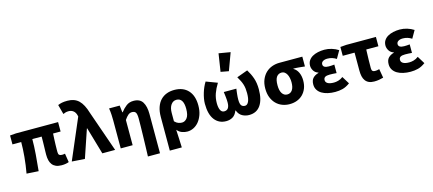

<svg xmlns="http://www.w3.org/2000/svg" viewBox="-64 -1452 5159 2288"><g transform="rotate(-15 2515.0 -308.0)"><path d="M522 12Q480 12 452 0Q424 -12 406.5 -34.5Q389 -57 381.5 -88Q374 -119 374 -158Q374 -169 374.5 -193.5Q375 -218 376 -249Q377 -280 377.5 -314.5Q378 -349 378 -380H263Q263 -291 255 -190.5Q247 -90 237 9L90 0Q108 -100 117 -198.5Q126 -297 126 -380H18V-490L92 -496H612V-380H519Q517 -347 515.5 -310.5Q514 -274 513 -242Q512 -210 512 -185.5Q512 -161 512 -152Q512 -126 523.5 -116.5Q535 -107 557 -107Q564 -107 573.5 -108Q583 -109 594 -111L611 -3Q597 3 573.5 7.5Q550 12 522 12Z M807 11 648 0 861 -498 858 -512Q849 -550 824.5 -569.5Q800 -589 768 -589Q745 -589 730 -585Q715 -581 698 -573L666 -692Q690 -702 715.5 -707.5Q741 -713 785 -713Q871 -713 923 -663Q975 -613 1007 -504L1183 0H1025L928 -334H924Z M1540 177Q1542 119 1544 54.5Q1546 -10 1547.5 -72Q1549 -134 1550 -190Q1551 -246 1551 -289Q1551 -343 1538 -363Q1525 -383 1492 -383Q1466 -383 1444.5 -365Q1423 -347 1399 -311V0H1252V-344Q1252 -373 1250 -414Q1248 -455 1241 -496H1372L1382 -410H1386Q1418 -452 1455 -480Q1492 -508 1544 -508Q1623 -508 1656 -454.5Q1689 -401 1689 -308V177Z M1810 177V-237Q1810 -307 1828 -358.5Q1846 -410 1878 -443Q1910 -476 1953 -492Q1996 -508 2047 -508Q2156 -508 2217 -442Q2278 -376 2278 -256Q2278 -192 2260.5 -142.5Q2243 -93 2214.5 -58.5Q2186 -24 2149 -6Q2112 12 2073 12Q2041 12 2008 0.5Q1975 -11 1948 -43Q1951 14 1953.5 68Q1956 122 1958 177ZM2038 -108Q2075 -108 2101.5 -142.5Q2128 -177 2128 -254Q2128 -388 2042 -388Q2000 -388 1974 -351Q1948 -314 1948 -251V-148Q1971 -124 1993.5 -116Q2016 -108 2038 -108Z M2552 12Q2462 12 2410 -55.5Q2358 -123 2358 -253Q2358 -284 2364 -317.5Q2370 -351 2380 -384.5Q2390 -418 2404 -449.5Q2418 -481 2435 -508L2573 -456Q2536 -396 2516.5 -341Q2497 -286 2497 -224Q2497 -171 2512 -139Q2527 -107 2559 -107Q2624 -107 2624 -200Q2624 -217 2623 -231.5Q2622 -246 2620.5 -261Q2619 -276 2617 -292.5Q2615 -309 2612 -331H2767Q2764 -309 2762 -292.5Q2760 -276 2758.5 -261Q2757 -246 2756 -231.5Q2755 -217 2755 -200Q2755 -147 2770 -127Q2785 -107 2815 -107Q2843 -107 2860 -142.5Q2877 -178 2877 -247Q2877 -277 2874 -303Q2871 -329 2863.5 -353.5Q2856 -378 2843.5 -403.5Q2831 -429 2813 -459L2948 -508Q2982 -454 3003 -394Q3024 -334 3024 -256Q3024 -127 2975.5 -57.5Q2927 12 2835 12Q2790 12 2751 -9Q2712 -30 2692 -82H2688Q2668 -30 2632.5 -9Q2597 12 2552 12ZM2637 -573 2671 -793 2814 -769 2735 -555Z M3335 12Q3287 12 3244 -4.5Q3201 -21 3169 -53.5Q3137 -86 3118.5 -133Q3100 -180 3100 -242Q3100 -306 3120.5 -354Q3141 -402 3174.5 -433.5Q3208 -465 3251.5 -480.5Q3295 -496 3342 -496H3625V-375Q3605 -377 3587.5 -379Q3570 -381 3553.5 -382.5Q3537 -384 3520.5 -385Q3504 -386 3485 -386V-382Q3522 -361 3542 -318.5Q3562 -276 3562 -219Q3562 -165 3545 -122.5Q3528 -80 3498 -50Q3468 -20 3426.5 -4Q3385 12 3335 12ZM3337 -107Q3377 -107 3399.5 -140Q3422 -173 3422 -234Q3422 -263 3416.5 -289Q3411 -315 3400 -334.5Q3389 -354 3373.5 -365.5Q3358 -377 3337 -377Q3297 -377 3274 -345.5Q3251 -314 3251 -242Q3251 -177 3274 -142Q3297 -107 3337 -107Z M3897 12Q3849 12 3806.5 2.5Q3764 -7 3732.5 -26Q3701 -45 3683 -74Q3665 -103 3665 -141Q3665 -192 3690.5 -219.5Q3716 -247 3761 -259V-263Q3723 -275 3704.5 -305.5Q3686 -336 3686 -366Q3686 -403 3703.5 -430Q3721 -457 3750.5 -474Q3780 -491 3818.5 -499.5Q3857 -508 3899 -508Q3944 -508 3988.5 -494.5Q4033 -481 4070 -457L4016 -363Q3966 -396 3907 -396Q3872 -396 3851 -382.5Q3830 -369 3830 -346Q3830 -302 3900 -302Q3916 -302 3934 -303Q3952 -304 3969 -306V-201Q3948 -203 3926 -204Q3904 -205 3884 -205Q3845 -205 3827 -193.5Q3809 -182 3809 -156Q3809 -130 3834.5 -115Q3860 -100 3911 -100Q3935 -100 3964.5 -108Q3994 -116 4023 -138L4080 -45Q4032 -10 3988.5 1Q3945 12 3897 12Z M4378 12Q4339 12 4312.5 0Q4286 -12 4269.5 -34.5Q4253 -57 4246 -88Q4239 -119 4239 -158V-381H4093V-490L4167 -496H4533V-381H4383Q4380 -316 4379 -256.5Q4378 -197 4378 -152Q4378 -126 4388.5 -116.5Q4399 -107 4416 -107Q4430 -107 4442.5 -108.5Q4455 -110 4472 -115L4491 -5Q4467 2 4438.5 7Q4410 12 4378 12Z M4827 12Q4779 12 4736.5 2.5Q4694 -7 4662.5 -26Q4631 -45 4613 -74Q4595 -103 4595 -141Q4595 -192 4620.5 -219.5Q4646 -247 4691 -259V-263Q4653 -275 4634.5 -305.5Q4616 -336 4616 -366Q4616 -403 4633.5 -430Q4651 -457 4680.5 -474Q4710 -491 4748.5 -499.5Q4787 -508 4829 -508Q4874 -508 4918.5 -494.5Q4963 -481 5000 -457L4946 -363Q4896 -396 4837 -396Q4802 -396 4781 -382.5Q4760 -369 4760 -346Q4760 -302 4830 -302Q4846 -302 4864 -303Q4882 -304 4899 -306V-201Q4878 -203 4856 -204Q4834 -205 4814 -205Q4775 -205 4757 -193.5Q4739 -182 4739 -156Q4739 -130 4764.5 -115Q4790 -100 4841 -100Q4865 -100 4894.5 -108Q4924 -116 4953 -138L5010 -45Q4962 -10 4918.5 1Q4875 12 4827 12Z"/></g></svg>

Font: hySource Sans Pro
Style: Bold
Weight: 700
Designer: Paul D. Hunt
Foundry: Adobe Systems Incorporated
Version: Version 2.021;PS 2.000;hotconv 1.0.86;makeotf.lib2.5.63406